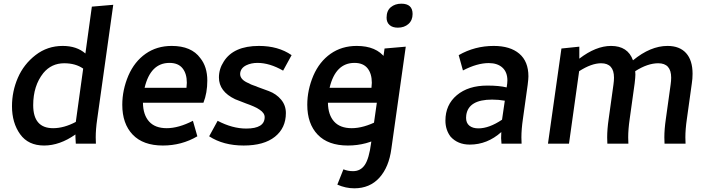

<svg xmlns="http://www.w3.org/2000/svg" viewBox="-20 -779 3821 1041"><path d="M219 10Q304 10 389 -50V-37Q389 -24 391 0H500L499 -34Q499 -78 507 -133L594 -753L478 -743L443 -489Q396 -530 320 -530Q237 -530 173 -480.5Q109 -431 77 -357.5Q45 -284 45 -203Q45 -113 89 -51.5Q133 10 219 10ZM268 -84Q160 -84 160 -209Q160 -314 215 -383Q259 -436 328 -436Q390 -436 431 -407L391 -118Q327 -84 268 -84Z M863 10Q965 10 1050 -40L1026 -124Q948 -84 884 -84Q821 -84 788.5 -120Q756 -156 755 -222H1083Q1104 -275 1104 -342Q1104 -417 1066 -464Q1018 -530 911 -530Q830 -530 769.5 -487.5Q709 -445 676 -369Q643 -291 643 -211Q643 -108 699.5 -49Q756 10 863 10ZM991 -303H764Q796 -438 899 -438Q946 -438 969.5 -409Q993 -380 993 -330Z M1530 -166Q1530 -208 1504 -239Q1478 -270 1438 -285L1378 -307Q1370 -311 1354.5 -316Q1339 -321 1330 -327Q1282 -346 1282 -378Q1283 -409 1315 -425Q1342 -438 1376 -438Q1442 -438 1515 -396L1561 -480Q1489 -530 1384 -530Q1246 -530 1193 -445Q1167 -405 1167 -359Q1167 -283 1255 -241L1314 -218Q1337 -210 1355 -202Q1374 -194 1388 -184Q1415 -166 1415 -144Q1415 -82 1315 -82Q1240 -82 1160 -124L1114 -40Q1191 10 1301 10Q1411 10 1470.5 -37.5Q1530 -85 1530 -166Z M1866 10Q1968 10 2053 -40L2029 -124Q1951 -84 1887 -84Q1824 -84 1791.5 -120Q1759 -156 1758 -222H2086Q2107 -275 2107 -342Q2107 -417 2069 -464Q2021 -530 1914 -530Q1833 -530 1772.5 -487.5Q1712 -445 1679 -369Q1646 -291 1646 -211Q1646 -108 1702.5 -49Q1759 10 1866 10ZM1994 -303H1767Q1799 -438 1902 -438Q1949 -438 1972.5 -409Q1996 -380 1996 -330Z M1901 242Q1985 242 2037 184.5Q2089 127 2102 27L2180 -526L2065 -516L1992 -3Q1981 81 1958 115Q1935 149 1894 149Q1866 149 1842 139L1809 222Q1854 242 1901 242ZM2137 -629Q2172 -629 2194.5 -649Q2217 -669 2217 -703Q2217 -759 2156 -759Q2122 -759 2099 -740Q2076 -721 2076 -683Q2076 -658 2092 -643.5Q2108 -629 2137 -629Z M2527 5Q2622 5 2698 -63L2697 -30L2699 0H2808L2807 -34Q2807 -78 2815 -133L2841 -319Q2845 -351 2845 -365Q2845 -446 2795.5 -488Q2746 -530 2657 -530Q2554 -530 2467 -480L2490 -397Q2567 -437 2630 -437Q2677 -437 2704 -412.5Q2731 -388 2731 -343Q2731 -328 2727 -305Q2687 -315 2622 -315Q2519 -315 2457 -263Q2395 -211 2395 -125Q2395 -75 2423 -38Q2462 5 2527 5ZM2574 -83Q2543 -83 2525 -97.5Q2507 -112 2507 -140L2508 -155Q2520 -239 2648 -239Q2684 -239 2717 -233L2702 -130Q2632 -83 2574 -83Z M3697 0 3696 -34Q3696 -78 3704 -133L3731 -327Q3735 -352 3735 -379Q3735 -452 3700 -491Q3665 -530 3599 -530Q3507 -530 3412 -452Q3384 -530 3293 -530Q3211 -530 3121 -461V-526L3024 -516L2951 0H3065L3120 -393Q3187 -436 3239 -436Q3309 -436 3309 -358Q3309 -341 3306 -320L3280 -133Q3272 -78 3272 -34L3273 0H3387L3386 -34Q3386 -78 3394 -133L3421 -327Q3425 -361 3425 -375L3424 -393Q3491 -436 3549 -436Q3619 -436 3619 -358Q3619 -341 3616 -320L3590 -133Q3582 -78 3582 -34L3583 0Z"/></svg>

Font: Brisa Sans Medium
Style: Italic
Weight: 600
Italic angle: -8°
Designer: Dalton Maag Ltd
Foundry: Dalton Maag Ltd
Version: Version 1.101;July 10, 2019;FontCreator 11.5.0.2425 64-bit